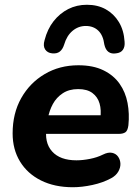

<svg xmlns="http://www.w3.org/2000/svg" viewBox="-20 -775 589 806"><path d="M286 11Q209 11 152 -17.5Q95 -46 64 -97Q33 -148 33 -215Q33 -299 69 -363Q105 -427 167.5 -464Q230 -501 309 -501Q371 -501 414 -480Q457 -459 482 -423.5Q507 -388 515.5 -342.5Q524 -297 519 -249Q516 -226 506 -219.5Q496 -213 479 -213H155L166 -291H417L401 -277Q406 -313 398 -340.5Q390 -368 368 -384.5Q346 -401 308 -401Q270 -401 243.5 -383.5Q217 -366 202 -338.5Q187 -311 181 -278L176 -243Q165 -177 198.5 -139.5Q232 -102 301 -102Q327 -102 357.5 -108Q388 -114 412 -126Q434 -137 450.5 -133.5Q467 -130 476 -117Q485 -104 485.5 -87.5Q486 -71 476.5 -54.5Q467 -38 447 -27Q412 -8 368 1.5Q324 11 286 11ZM199 -551Q179 -553 169.5 -567.5Q160 -582 167 -606Q179 -653 205 -686Q231 -719 266.5 -737Q302 -755 345 -755Q390 -755 424 -736Q458 -717 479 -682.5Q500 -648 503 -600Q505 -579 496 -566Q487 -553 467 -551Q448 -548 435.5 -557Q423 -566 418 -588Q413 -627 392.5 -646.5Q372 -666 340 -666Q309 -666 284.5 -645.5Q260 -625 249 -587Q243 -568 231 -558.5Q219 -549 199 -551Z"/></svg>

Font: Nunito ExtraLight ExtraBold
Style: Italic
Weight: 800
Italic angle: -9°
Version: Version 3.602